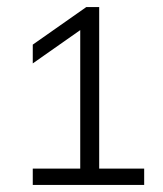

<svg xmlns="http://www.w3.org/2000/svg" viewBox="-20 -454 460 542"><path d="M260 22H387V68H72.5V22H206.5V-369L72.5 -275V-328L223.5 -434H260Z"/></svg>

Font: Encode Sans Expanded Light
Style: Regular
Weight: 300
Width: 7
Designer: Multiple Designers
Foundry: Impallari Type
Version: Version 2.000